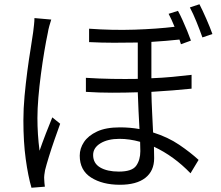

<svg xmlns="http://www.w3.org/2000/svg" viewBox="-20 -833 1040 903"><path d="M221 -741Q217 -729 212 -711Q207 -693 205 -679Q197 -642 188.5 -591.5Q180 -541 172.5 -484.5Q165 -428 160.5 -374.5Q156 -321 156 -278Q156 -201 166 -124Q178 -159 195.5 -204.5Q213 -250 226 -281L263 -251Q251 -218 236.5 -176.5Q222 -135 210 -96Q198 -57 192 -33Q190 -23 188.5 -10.5Q187 2 188 11Q188 18 189 27.5Q190 37 191 45L128 50Q112 -5 101 -85Q90 -165 90 -267Q90 -322 95.5 -381.5Q101 -441 108.5 -498Q116 -555 124 -603Q132 -651 136 -682Q138 -699 140 -716.5Q142 -734 142 -748ZM918 -813Q932 -786 950 -745Q968 -704 979 -673L932 -657Q920 -691 904 -730.5Q888 -770 873 -798ZM639 -166Q589 -180 542 -180Q487 -180 452.5 -159Q418 -138 418 -104Q418 -65 451 -45.5Q484 -26 539 -26Q601 -26 620.5 -53.5Q640 -81 640 -122ZM817 -782Q827 -764 838.5 -738.5Q850 -713 860.5 -687.5Q871 -662 878 -642L831 -625L824 -647Q795 -644 761.5 -641Q728 -638 692 -636V-465Q744 -467 791.5 -471.5Q839 -476 881 -481V-416Q841 -412 793 -408Q745 -404 692 -401Q693 -353 695.5 -303.5Q698 -254 700 -210Q770 -188 823 -152Q876 -116 914 -81L876 -18Q798 -99 704 -143L705 -89Q705 -29 663.5 3.5Q622 36 544 36Q462 36 408.5 2Q355 -32 355 -101Q355 -135 375 -165Q395 -195 436.5 -214.5Q478 -234 544 -234Q568 -234 591 -232Q614 -230 636 -226Q634 -267 631.5 -312Q629 -357 628 -399Q569 -397 507 -397Q445 -397 384 -401V-467Q446 -463 507.5 -462Q569 -461 628 -462V-633Q574 -632 516 -632Q458 -632 399 -635V-698Q509 -690 613.5 -693.5Q718 -697 801 -707Q794 -724 787 -739.5Q780 -755 773 -768Z"/></svg>

Font: Source Han Sans SC Normal
Style: Regular
Weight: 350
Designer: Ryoko NISHIZUKA 西塚涼子 (kana, bopomofo & ideographs); Paul D. Hunt (Latin, Greek & Cyrillic); Sandoll Communications 산돌커뮤니
Foundry: Adobe
Version: Version 2.004;hotconv 1.0.118;makeotfexe 2.5.65603